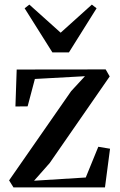

<svg xmlns="http://www.w3.org/2000/svg" viewBox="-20 -814 522 834"><path d="M349 -483 131.5 -471 100 -352 47 -351.5 52.5 -512 439 -512.5 456.5 -482 196 -106 128 -29 352.5 -43 407 -176.5 458 -168 436 0H38.5L19.5 -30.5L289 -418ZM207.5 -586.5 87 -778 107.5 -794 243.5 -672 379 -794 399.5 -778 279.5 -586.5Z"/></svg>

Font: Merriweather 120pt Medium
Style: Regular
Weight: 500
Version: Version 2.100